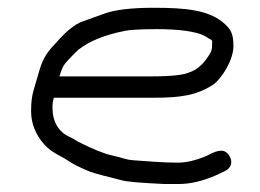

<svg xmlns="http://www.w3.org/2000/svg" viewBox="-20 -485 669 494"><path d="M144.2 -317C146.6 -321.1 158.9 -335.2 181.2 -356.7C209.2 -379 249 -395.3 303 -405.9C314.8 -408.3 342.6 -410 383.4 -410C435.7 -410 488.3 -405.1 511.5 -389.7C529 -377.7 525.6 -386.7 525.6 -366C525.6 -358.6 523.6 -352 518.7 -344.6C503.2 -319 485.5 -304.7 466.3 -298.5L465.5 -298.2L464.8 -297.9C452.4 -292.5 421.2 -288.5 372.6 -288.5L132.9 -288.5C135.9 -298.4 139.5 -308.9 144.2 -317ZM372.6 -233.5C442.5 -233.5 485.3 -238.6 529.9 -268.2C551.8 -285.2 580.6 -330.9 580.6 -366.5C580.6 -399.8 573.5 -411.2 551.3 -429.4C513 -458.9 458.3 -465 376.6 -465C318.8 -465 275.2 -460.3 245.1 -448.7C225.8 -441.7 206.7 -434.8 187.8 -428.1C156.8 -414 133.1 -384.2 116.6 -366.6C95.8 -344.3 87.6 -327.4 77.7 -291.3C68 -255.2 60 -243.6 60 -199C60 -167.2 71.7 -138.2 94 -113.2C112.9 -92.1 135.9 -84.4 152.5 -73.2C168.2 -62.5 183.5 -55.3 203.9 -46.4C227.1 -36.2 268.6 -28.4 288.7 -22.2C305.7 -17 341.3 -14.6 403.9 -11.5L404.5 -11.5H438.8C470.2 -11.5 503.7 -19.7 537.6 -34.8L558.6 -44.8C565.6 -48.3 572 -53.6 574.3 -62.2C576.2 -69.5 574.3 -76.7 571.1 -82.5C556.6 -109 531.3 -93.9 509.5 -83C482.7 -72 458.6 -66.5 437.1 -66.5C397.3 -66.5 358.7 -70.3 326.8 -72.4C300.3 -74.2 303.6 -77.4 265.4 -85.8C248 -89.7 219.4 -101 182.1 -119.8C173.7 -125.2 165.7 -129.7 157.7 -133.4C131.1 -145.5 115 -172.1 115 -207.5C115 -220.3 116.4 -225.4 118.4 -233.5Z"/></svg>

Font: MewTooHand
Style: BdWide
Weight: 400
Designer: Mew Too, Robert Jablonski
Version: Version 0.77